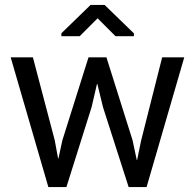

<svg xmlns="http://www.w3.org/2000/svg" viewBox="-20 -762 796 782"><path d="M577 0H504L399.5 -325.5L376.5 -420H375L353 -325.5L250.5 0H177L23.5 -528.5H114L203 -190.5L216.5 -117L218 -116.5L234 -190.5L340.5 -528.5H413.5L520 -190.5L537 -110.5H538.5L555 -190.5L640.5 -528.5H730.5ZM525.5 -614.5H450.5L377.5 -687.5L304.5 -614.5H230V-626.5L349 -742H406L525.5 -626Z"/></svg>

Font: Roberto Sans
Style: Regular
Weight: 400
Designer: Google (font) & Cristiano Sobral (main changes)
Version: Version 1.500; ttfautohint (v1.8.4.7-5d5b-dirty)